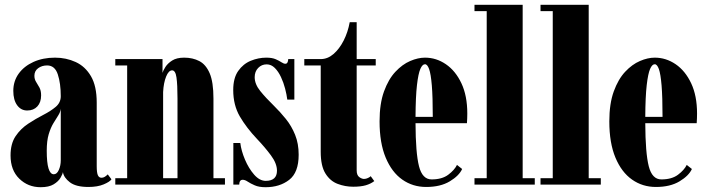

<svg xmlns="http://www.w3.org/2000/svg" viewBox="-20 -770 2951 801"><path d="M149.5 11Q97 11 60.5 -24.5Q24 -60 24 -121.5Q24 -170.5 45 -201.8Q66 -233 97.5 -253.8Q129 -274.5 160.2 -290.5Q191.5 -306.5 212.5 -324.2Q233.5 -342 233.5 -368.5Q233.5 -422 221.2 -459.5Q209 -497 176.5 -497Q155 -497 139.2 -485.5Q123.5 -474 123.5 -454Q123.5 -439.5 130.5 -428.5Q137.5 -417.5 144.5 -404.8Q151.5 -392 151.5 -372Q151.5 -343 135.8 -326Q120 -309 93.5 -309Q67.5 -309 51.5 -331Q35.5 -353 35.5 -391Q35.5 -431.5 58 -462.8Q80.5 -494 120 -511.8Q159.5 -529.5 209.5 -529.5Q256 -529.5 295.8 -511.2Q335.5 -493 359.5 -452Q383.5 -411 383.5 -342V-76.5Q383.5 -50 388.2 -39.2Q393 -28.5 403 -28.5Q411.5 -28.5 418.8 -33.5Q426 -38.5 429.5 -42.5L445 -22Q438 -11.5 412.5 -0.8Q387 10 349 10Q297 10 271.5 -9.5Q246 -29 242.5 -52Q241 -43 232.2 -28Q223.5 -13 203.8 -1Q184 11 149.5 11ZM204.5 -43Q217.5 -43 225.5 -61.2Q233.5 -79.5 233.5 -101V-316.5Q232 -302.5 223 -288.5Q214 -274.5 202.8 -256Q191.5 -237.5 183.2 -210Q175 -182.5 175 -141Q175 -43 204.5 -43Z M461 0V-26.5H510.5V-497H461V-523.5H658V-466Q660.5 -475.5 670 -490.5Q679.5 -505.5 698.2 -517.5Q717 -529.5 748.5 -529.5Q784 -529.5 811.5 -515.2Q839 -501 854.8 -464.2Q870.5 -427.5 870.5 -359V-26.5H918.5V0ZM660.5 -386V-26.5H720.5V-358.5Q720.5 -417.5 716.2 -447Q712 -476.5 698 -476.5Q683.5 -476.5 673 -450.5Q662.5 -424.5 660.5 -386Z M1088 11Q1060.5 11 1042.8 3.2Q1025 -4.5 1013.5 -12.2Q1002 -20 992.5 -20Q978.5 -20 978 0H953.5V-173.5H982.5Q986.5 -141 1002 -104.2Q1017.5 -67.5 1040.2 -41.5Q1063 -15.5 1088.5 -15.5Q1135.5 -15.5 1135.5 -58Q1135.5 -88 1110.2 -122Q1085 -156 1053 -189.5Q1008 -237 980.5 -284.2Q953 -331.5 953 -394.5Q953 -444.5 973.8 -474Q994.5 -503.5 1026.2 -516.5Q1058 -529.5 1091 -529.5Q1115 -529.5 1130 -523Q1145 -516.5 1154.2 -510.2Q1163.5 -504 1170.5 -504Q1181.5 -504 1182.5 -523.5H1208V-354.5H1178.5Q1176 -375 1169.5 -400.2Q1163 -425.5 1152.2 -448.5Q1141.5 -471.5 1126.5 -486.5Q1111.5 -501.5 1092.5 -501.5Q1071.5 -501.5 1057 -486.5Q1042.5 -471.5 1042.5 -448Q1042.5 -419 1065.8 -390.2Q1089 -361.5 1123 -328.5Q1149 -303 1172.8 -273.5Q1196.5 -244 1211.2 -207.5Q1226 -171 1226 -124.5Q1226 -50 1186.2 -19.5Q1146.5 11 1088 11Z M1453.5 9Q1420 9 1388.8 -2.8Q1357.5 -14.5 1337.8 -46Q1318 -77.5 1318 -136.5V-497H1249.5V-523.5H1318Q1347 -523.5 1371.5 -544.8Q1396 -566 1413.8 -601Q1431.5 -636 1439 -677.5H1468V-523.5H1547.5V-497H1468V-59.5Q1468 -39 1478.8 -31.2Q1489.5 -23.5 1498.5 -23.5Q1507 -23.5 1515.2 -27.5Q1523.5 -31.5 1526.5 -35L1541.5 -14.5Q1526.5 -3 1505.8 3Q1485 9 1453.5 9Z M1758 10Q1702 10 1658.2 -20.8Q1614.5 -51.5 1589 -112.5Q1563.5 -173.5 1563.5 -263.5Q1563.5 -337.5 1582 -388.5Q1600.5 -439.5 1629.5 -470.5Q1658.5 -501.5 1691.2 -515.5Q1724 -529.5 1753 -529.5Q1800 -529.5 1840.2 -502Q1880.5 -474.5 1905 -422.5Q1929.5 -370.5 1929.5 -296.5Q1929.5 -277 1928 -256H1713.5Q1714 -131.5 1728 -76.5Q1742 -21.5 1780.5 -21.5Q1824 -21.5 1850 -41Q1876 -60.5 1886.5 -82L1908 -65Q1895.5 -37 1856.5 -13.5Q1817.5 10 1758 10ZM1753 -502Q1742 -502 1733.5 -482.2Q1725 -462.5 1719.5 -414.8Q1714 -367 1713.5 -282.5H1785.5Q1785.5 -366 1781.5 -413.8Q1777.5 -461.5 1770.2 -481.8Q1763 -502 1753 -502Z M1959.5 0V-26.5H2010.5V-723.5H1959.5V-750H2160.5V-26.5H2211V0Z M2235 0V-26.5H2286V-723.5H2235V-750H2436V-26.5H2486.5V0Z M2716.5 10Q2660.5 10 2616.8 -20.8Q2573 -51.5 2547.5 -112.5Q2522 -173.5 2522 -263.5Q2522 -337.5 2540.5 -388.5Q2559 -439.5 2588 -470.5Q2617 -501.5 2649.8 -515.5Q2682.5 -529.5 2711.5 -529.5Q2758.5 -529.5 2798.8 -502Q2839 -474.5 2863.5 -422.5Q2888 -370.5 2888 -296.5Q2888 -277 2886.5 -256H2672Q2672.5 -131.5 2686.5 -76.5Q2700.5 -21.5 2739 -21.5Q2782.5 -21.5 2808.5 -41Q2834.5 -60.5 2845 -82L2866.5 -65Q2854 -37 2815 -13.5Q2776 10 2716.5 10ZM2711.5 -502Q2700.5 -502 2692 -482.2Q2683.5 -462.5 2678 -414.8Q2672.5 -367 2672 -282.5H2744Q2744 -366 2740 -413.8Q2736 -461.5 2728.8 -481.8Q2721.5 -502 2711.5 -502Z"/></svg>

Font: Imbue 50pt Black
Style: Regular
Weight: 900
Designer: Tyler Finck
Foundry: Etcetera Type Company
Version: Version 1.102; ttfautohint (v1.8.3)